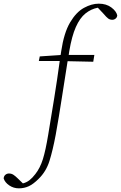

<svg xmlns="http://www.w3.org/2000/svg" viewBox="-157 -775 660 1048"><path d="M382 -755Q423 -755 450.5 -734.5Q478 -714 483 -691Q482 -680 474 -673.5Q466 -667 456 -667Q443 -667 433.5 -674Q424 -681 408 -700L377 -733Q340 -726 309.5 -701.5Q279 -677 257 -627.5Q235 -578 221 -495Q220 -490 219.5 -485Q219 -480 218 -475H358L352 -438L212 -441Q196 -342 180.5 -240.5Q165 -139 147 -39Q131 46 113 103.5Q95 161 54 201Q25 230 0 241.5Q-25 253 -54 253Q-83 253 -106.5 237Q-130 221 -137 199Q-136 186 -127.5 179Q-119 172 -108 172Q-94 172 -83 179.5Q-72 187 -61 198L-32 226Q-12 221 4 208.5Q20 196 36 175Q62 142 77 94Q92 46 106 -39Q123 -141 139 -240Q155 -339 169 -442H55L60 -467L174 -475Q175 -480 175.5 -485Q176 -490 177 -495Q192 -596 225.5 -652.5Q259 -709 301 -732Q343 -755 382 -755Z"/></svg>

Font: Source Serif Pro Light
Style: Italic
Weight: 300
Italic angle: -12°
Designer: Frank Grießhammer
Foundry: Adobe Systems Incorporated
Version: Version 3.001;hotconv 1.0.111;makeotfexe 2.5.65597